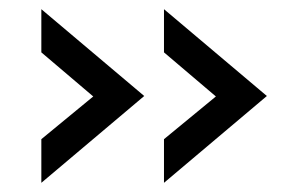

<svg xmlns="http://www.w3.org/2000/svg" viewBox="-20 -485 613 418"><path d="M294 -276 70 -87V-182L183 -275L70 -371V-465ZM561 -276 337 -87V-182L450 -275L337 -371V-465Z"/></svg>

Font: Open Sauce Two Medium
Style: Regular
Weight: 500
Designer: Alfredo Marco Pradil
Foundry: Creative Sauce Fz LLC
Version: Version 1.477